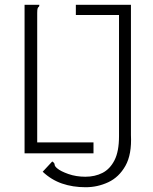

<svg xmlns="http://www.w3.org/2000/svg" viewBox="-20 -643 640 805"><path d="M339 142Q285 142 240 126.5Q195 111 159 77L199 34Q209 40 209 47Q209 54 220 63Q234 75 266.5 86.5Q299 98 338 98Q378 98 409.5 82Q441 66 460 29Q479 -8 479 -72V-580H298V-623H529V-77Q533 4 506 52Q479 100 434 121Q389 142 339 142ZM83 0V-623H145Q145 -616 142.5 -614.5Q140 -613 138 -608.5Q136 -604 136 -589V-46H372V0Z"/></svg>

Font: Inconsolata Expanded Light
Style: Regular
Weight: 300
Width: 7
Monospace: yes
Designer: Raph Levien, Cyreal, Brenton Simpson
Foundry: Raph Levien, Cyreal, Google
Version: Version 3.001; ttfautohint (v1.8.2.53-6de2)